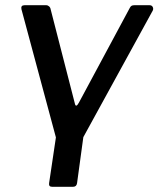

<svg xmlns="http://www.w3.org/2000/svg" viewBox="-20 -550 606 735"><path d="M179 165Q166 165 168 151L194 -24L62 -515Q59 -530 74 -530H157Q163 -530 168 -525.5Q173 -521 174 -514L267 -152Q271 -137 282 -157L477 -520Q480 -526 484 -528Q488 -530 494 -530H553Q561 -530 564.5 -523.5Q568 -517 565 -510L299 -25L275 151Q273 165 260 165Z"/></svg>

Font: Libre Franklin Medium
Style: Italic
Weight: 500
Italic angle: -8°
Designer: Pablo Impallari, Rodrigo Fuenzalida, Nhung Nguyen
Foundry: Impallari Type
Version: Version 3.000